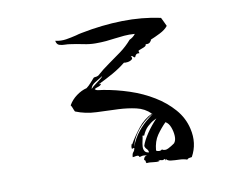

<svg xmlns="http://www.w3.org/2000/svg" viewBox="-76 -793 1152 907"><g transform="rotate(-10 500.0 -339.0)"><path d="M792 -131Q809 -59 775 2Q768 3 762 4Q756 5 752 10Q735 4 714 3.5Q693 3 676 1Q659 -1 653 -10Q651 -10 650.5 -7Q650 -4 650 -4Q648 -4 648 -10Q648 -11 648 -12Q640 -7 634 -8Q628 -9 621 -11Q620 -12 619 -12Q615 -12 619.5 -9.5Q624 -7 624 -7Q615 -4 607 -4.5Q599 -5 590 -6Q583 -7 575.5 -7.5Q568 -8 560 -7Q556 -11 557 -15.5Q558 -20 551 -24Q553 -41 568 -43Q568 -43 557 -44.5Q546 -46 532 -41Q530 -49 523 -49Q516 -49 509 -47Q503 -46 500 -46Q501 -63 507 -69Q513 -75 515 -86Q514 -90 509 -87Q505 -85 503 -86Q502 -93 503 -98Q504 -103 506 -108Q506 -109 506 -109L508 -106Q528 -141 556.5 -177.5Q585 -214 625 -233Q597 -261 557 -270Q517 -279 473 -281Q422 -283 369 -285Q316 -287 269 -306Q265 -313 262 -322Q259 -331 254 -338Q268 -363 292.5 -381Q317 -399 342 -405Q354 -414 364 -425.5Q374 -437 384 -448Q389 -450 394 -450Q399 -450 407 -454Q435 -479 466 -500.5Q497 -522 527.5 -544.5Q558 -567 582 -595Q600 -603 611 -618Q583 -620 560 -618Q537 -616 514 -613Q494 -610 471.5 -608Q449 -606 421 -606Q393 -606 362.5 -612.5Q332 -619 302 -623Q296 -624 290.5 -624.5Q285 -625 279 -625Q263 -625 250.5 -629Q238 -633 235 -651Q262 -645 287 -649Q312 -653 336 -659Q343 -661 350.5 -663Q358 -665 365 -666Q466 -686 562 -688Q658 -690 746 -671Q751 -661 756 -650.5Q761 -640 766 -629Q753 -612 727 -599Q701 -586 681 -578Q681 -573 674 -566Q667 -559 653 -561Q653 -554 647 -550.5Q641 -547 632 -544Q628 -542 623 -540.5Q618 -539 614 -536Q614 -534 615 -531Q617 -527 616 -524Q606 -526 601 -521.5Q596 -517 594 -510Q591 -507 587 -511Q585 -514 582 -516Q579 -518 574 -516Q583 -507 574.5 -500.5Q566 -494 553.5 -492.5Q541 -491 537 -493Q507 -469 474 -450.5Q441 -432 404 -414Q405 -412 407 -413Q411 -414 413 -414Q409 -405 398 -402Q387 -399 379 -394Q384 -387 395.5 -386Q407 -385 418 -383Q479 -373 541 -352.5Q603 -332 655 -300Q706 -269 743 -226.5Q780 -184 792 -131ZM704 -77Q714 -89 713 -110.5Q712 -132 704 -153Q696 -174 681 -182Q657 -158 637.5 -130Q618 -102 614 -58Q620 -53 628.5 -53Q637 -53 642 -58Q656 -49 672.5 -57.5Q689 -66 700 -74Q703 -76 704 -77ZM642 -207Q642 -207 628 -200Q614 -193 597.5 -177.5Q581 -162 571 -137Q569 -137 566 -138Q564 -139 563 -137Q563 -130 559.5 -116Q556 -102 555 -88Q554 -75 559.5 -65.5Q565 -56 580 -55Q579 -66 572 -72.5Q565 -79 563 -89Q571 -114 592.5 -146Q614 -178 642 -207ZM631 -233Q597 -215 569 -186.5Q541 -158 525 -123Q522 -116 518.5 -104Q515 -92 515 -92Q530 -132 554.5 -162.5Q579 -193 607 -214Q613 -219 622 -226Q631 -233 631 -233ZM424 -448Q408 -438 388 -426Q368 -414 365 -397Q374 -407 388 -417Q402 -427 413 -436Q424 -445 424 -448Z"/></g></svg>

Font: Yuji Boku
Style: Regular
Weight: 400
Designer: Kataoka Yuji
Foundry: Kinuta Font Factory
Version: Version 3.002